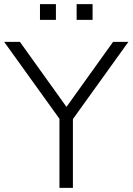

<svg xmlns="http://www.w3.org/2000/svg" viewBox="-21 -907 640 927"><path d="M266 0V-366L280 -314L-1 -705H75L305 -384H295L525 -705H599L318 -314L331 -366V0ZM349 -811V-887H426V-811ZM172 -811V-887H249V-811Z"/></svg>

Font: Nunito Sans 10pt Light
Style: Regular
Weight: 300
Designer: Vernon Adams
Foundry: Vernon Adams
Version: Version 3.101;gftools[0.9.27]